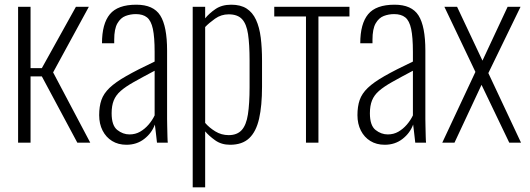

<svg xmlns="http://www.w3.org/2000/svg" viewBox="-20 -607 2257 817"><path d="M57 0V-578H110V-317H158L303 -578H358L206 -299L364 0H309L158 -282H110V0Z M518 9Q483 9 457 -7Q431 -23 416.5 -51.5Q402 -80 402 -117Q402 -154 411.5 -181.5Q421 -209 446 -233Q471 -257 517.5 -283.5Q564 -310 638 -345V-386Q638 -449 630.5 -484Q623 -519 605.5 -533Q588 -547 558 -547Q535 -547 514 -539Q493 -531 479.5 -507.5Q466 -484 466 -438V-423H414Q414 -506 447.5 -546.5Q481 -587 560 -587Q633 -587 662 -541Q691 -495 691 -392V-101Q691 -93 691.5 -70.5Q692 -48 692.5 -27Q693 -6 694 0H648Q646 -21 643 -44Q640 -67 639 -77Q626 -41 594 -16Q562 9 518 9ZM531 -35Q556 -35 576 -46.5Q596 -58 612 -76.5Q628 -95 638 -116V-306Q585 -278 549.5 -258Q514 -238 493.5 -220Q473 -202 464 -179.5Q455 -157 455 -125Q455 -73 479 -54Q503 -35 531 -35Z M800 190V-578H853V-529Q870 -550 897 -568.5Q924 -587 964 -587Q1004 -587 1029.5 -570.5Q1055 -554 1069.5 -522.5Q1084 -491 1089.5 -447Q1095 -403 1095 -349V-238Q1095 -157 1082.5 -102Q1070 -47 1040.5 -19Q1011 9 959 9Q922 9 895.5 -10Q869 -29 853 -48V190ZM953 -32Q989 -32 1008.5 -53.5Q1028 -75 1035 -120.5Q1042 -166 1042 -236V-349Q1042 -418 1035.5 -461.5Q1029 -505 1010 -525.5Q991 -546 953 -546Q921 -546 895 -527.5Q869 -509 853 -492V-84Q870 -64 896 -48Q922 -32 953 -32Z M1282 0V-537H1147V-578H1467V-537H1335V0Z M1617 9Q1582 9 1556 -7Q1530 -23 1515.5 -51.5Q1501 -80 1501 -117Q1501 -154 1510.5 -181.5Q1520 -209 1545 -233Q1570 -257 1616.5 -283.5Q1663 -310 1737 -345V-386Q1737 -449 1729.5 -484Q1722 -519 1704.5 -533Q1687 -547 1657 -547Q1634 -547 1613 -539Q1592 -531 1578.5 -507.5Q1565 -484 1565 -438V-423H1513Q1513 -506 1546.5 -546.5Q1580 -587 1659 -587Q1732 -587 1761 -541Q1790 -495 1790 -392V-101Q1790 -93 1790.5 -70.5Q1791 -48 1791.5 -27Q1792 -6 1793 0H1747Q1745 -21 1742 -44Q1739 -67 1738 -77Q1725 -41 1693 -16Q1661 9 1617 9ZM1630 -35Q1655 -35 1675 -46.5Q1695 -58 1711 -76.5Q1727 -95 1737 -116V-306Q1684 -278 1648.5 -258Q1613 -238 1592.5 -220Q1572 -202 1563 -179.5Q1554 -157 1554 -125Q1554 -73 1578 -54Q1602 -35 1630 -35Z M1862 0 2003 -301 1871 -578H1925L2033 -349L2140 -578H2195L2058 -296L2197 0H2147L2029 -246L1914 0Z"/></svg>

Font: Oswald ExtraLight
Style: Regular
Weight: 250
Designer: Vernon Adams
Foundry: Vernon Adams
Version: Version 4.103;gftools[0.9.33.dev8+g029e19f]